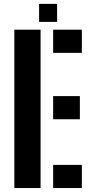

<svg xmlns="http://www.w3.org/2000/svg" viewBox="-20 -950 462 970"><path d="M52.5 0V-800H185V0ZM248.5 0V-117H393.5V0ZM248.5 -347.5V-464.5H383.5V-347.5ZM248.5 -683V-800H393.5V-683ZM177.5 -839.5V-930.5H268.5V-839.5Z"/></svg>

Font: Big Shoulders Stencil Text Thin ExtraBold
Style: Regular
Weight: 800
Version: Version 2.001